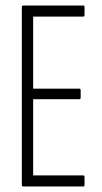

<svg xmlns="http://www.w3.org/2000/svg" viewBox="-20 -675 370 695"><path d="M64 0Q59 0 59 -6V-649Q59 -655 64 -655H281Q286 -655 286 -649V-621Q286 -615 281 -615H100V-354H267Q272 -354 272 -348V-322Q272 -316 267 -316H100V-40H281Q286 -40 286 -34V-6Q286 0 281 0Z"/></svg>

Font: Sofia Sans Extra Condensed Light
Style: Regular
Weight: 300
Designer: Botio Nikoltchev, Ani Petrova
Foundry: lettersoup
Version: Version 4.101